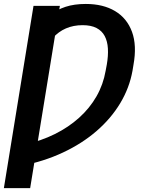

<svg xmlns="http://www.w3.org/2000/svg" viewBox="-33 -757 741 981"><path d="M272.9 -727.1 121.1 204.1H-13.2L138.2 -727.1ZM75.7 90.3 93.3 -18.6Q176.8 -37.1 247.1 -72Q317.4 -106.9 371.3 -155.5Q425.3 -204.1 460 -264.6Q494.6 -325.2 506.8 -395.5L512.7 -427.2Q520.5 -472.2 518.3 -509Q516.1 -545.9 502 -572.8Q487.8 -599.6 460 -614Q432.1 -628.4 389.2 -628.4Q341.8 -628.4 303.7 -611.8Q265.6 -595.2 237.5 -563.5Q209.5 -531.7 191.4 -485.8L224.6 -681.2Q257.3 -707.5 301.8 -722.2Q346.2 -736.8 405.3 -736.8Q494.1 -736.8 554.9 -700.4Q615.7 -664.1 641.4 -594.5Q667 -524.9 648.9 -425.3L644 -395.5Q628.4 -308.1 581.3 -229.7Q534.2 -151.4 460.2 -87.4Q386.2 -23.4 288.8 22.2Q191.4 67.9 75.7 90.3Z"/></svg>

Font: Inter 24pt SemiBold
Style: Italic
Weight: 600
Italic angle: -9.3988°
Designer: Rasmus Andersson
Foundry: rsms
Version: Version 4.001;git-66647c0bb